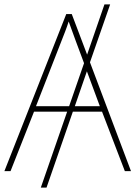

<svg xmlns="http://www.w3.org/2000/svg" viewBox="-20 -780 617 875"><path d="M549 0 445 -271H312L192 75H166L286 -271H135L28 0H0L282 -716H307L377 -531L456 -760H482L390 -496L577 0ZM325 -594Q319 -611 311 -632.5Q303 -654 293 -682Q286 -660 277 -636.5Q268 -613 260 -593L144 -296H295L363 -492ZM435 -296 376 -455 321 -296Z"/></svg>

Font: Noto Sans Thin
Style: Regular
Weight: 100
Designer: Monotype Design Team
Foundry: Monotype Imaging Inc.
Version: Version 2.007